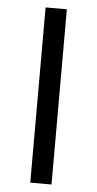

<svg xmlns="http://www.w3.org/2000/svg" viewBox="-52 -750 397 783"><g transform="rotate(5 146.0 -358.5)"><path d="M189.5 -717.3H102.5V0H189.5Z"/></g></svg>

Font: Raveo SemiBold
Style: Regular
Weight: 600
Designer: Jakub Foglar, Rasmus Andersson (Inter)
Foundry: Jakubfoglar.com
Version: Version 1.100;Glyphs 3.2.3 (3260)